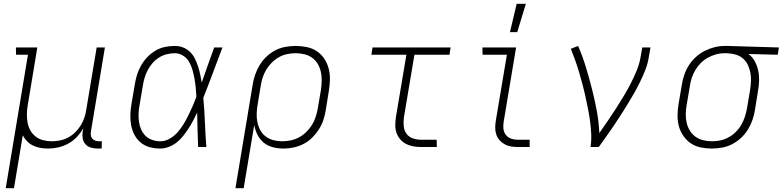

<svg xmlns="http://www.w3.org/2000/svg" viewBox="-20 -768 4090 1003"><path d="M10 215 126 -482H64L63 -520H175L125 -219Q121 -196 120.5 -173Q120 -150 124 -128Q128 -106 138.5 -87Q149 -68 166.5 -54.5Q184 -41 206 -35.5Q228 -30 251 -30Q272 -30 294 -34.5Q316 -39 336.5 -50Q357 -61 373.5 -77.5Q390 -94 402 -113.5Q414 -133 421 -154Q428 -175 431 -197L485 -520H528L455 -81Q453 -71 454.5 -61Q456 -51 462 -44Q468 -37 477.5 -33.5Q487 -30 498 -30H512L511 8H491Q472 8 455 3Q438 -2 426.5 -14.5Q415 -27 412 -45Q409 -63 412 -81L415 -98Q401 -73 381 -52Q361 -31 336 -17.5Q311 -4 284 2Q257 8 231 8Q210 8 190.5 4.5Q171 1 153 -7.5Q135 -16 121.5 -30Q108 -44 99 -61L53 215Z M817 8Q789 8 762.5 1Q736 -6 715.5 -23Q695 -40 682.5 -63.5Q670 -87 665 -114Q660 -141 661 -169Q662 -197 667 -226L684 -326Q688 -351 695.5 -376Q703 -401 716.5 -425Q730 -449 749 -469Q768 -489 791.5 -503Q815 -517 841 -522.5Q867 -528 892 -528Q916 -528 936.5 -520Q957 -512 972.5 -497Q988 -482 997.5 -463Q1007 -444 1014 -423Q1021 -402 1025.5 -380.5Q1030 -359 1034 -337Q1050 -383 1066 -428.5Q1082 -474 1099 -520H1142Q1117 -454 1092.5 -388Q1068 -322 1042 -257Q1048 -193 1050.5 -128.5Q1053 -64 1058 0H1015Q1013 -45 1012 -90Q1011 -135 1010 -180Q1000 -159 989 -138Q978 -117 965 -97Q952 -77 937 -58Q922 -39 903 -24Q884 -9 861.5 -0.5Q839 8 817 8ZM818 -30Q843 -30 866.5 -43.5Q890 -57 908 -77.5Q926 -98 939.5 -120.5Q953 -143 964.5 -166.5Q976 -190 986.5 -214Q997 -238 1006 -263Q1005 -287 1002.5 -310.5Q1000 -334 996 -357Q992 -380 985.5 -402.5Q979 -425 968 -444.5Q957 -464 937 -477Q917 -490 893 -490Q872 -490 850.5 -484.5Q829 -479 810 -467Q791 -455 776 -437.5Q761 -420 751 -400.5Q741 -381 735 -360.5Q729 -340 726 -319L709 -219Q705 -197 704 -175Q703 -153 706 -132Q709 -111 717.5 -91.5Q726 -72 740.5 -58Q755 -44 775.5 -37Q796 -30 818 -30Z M1210 215 1300 -326Q1304 -352 1313 -378Q1322 -404 1336.5 -428Q1351 -452 1372 -472Q1393 -492 1418 -505Q1443 -518 1470.5 -523Q1498 -528 1524 -528Q1554 -528 1583 -522Q1612 -516 1635 -500.5Q1658 -485 1673.5 -462Q1689 -439 1696.5 -411.5Q1704 -384 1703.5 -354Q1703 -324 1698 -294L1682 -194Q1678 -168 1669.5 -142Q1661 -116 1646 -92.5Q1631 -69 1611 -49Q1591 -29 1565.5 -16Q1540 -3 1513.5 2.5Q1487 8 1461 8Q1432 8 1405 1Q1378 -6 1357.5 -23Q1337 -40 1325 -64Q1313 -88 1308 -115L1253 215ZM1454 -30Q1476 -30 1498 -34.5Q1520 -39 1541 -50Q1562 -61 1579.5 -78Q1597 -95 1609.5 -115Q1622 -135 1629 -157Q1636 -179 1640 -201L1657 -301Q1660 -324 1660.5 -347.5Q1661 -371 1656 -393Q1651 -415 1640 -434Q1629 -453 1611 -466Q1593 -479 1570.5 -484.5Q1548 -490 1524 -490Q1503 -490 1480.5 -485.5Q1458 -481 1437.5 -469.5Q1417 -458 1400 -441Q1383 -424 1371 -404Q1359 -384 1352 -362.5Q1345 -341 1342 -319L1326 -223Q1322 -200 1321 -176Q1320 -152 1324.5 -130Q1329 -108 1339.5 -88.5Q1350 -69 1367.5 -55.5Q1385 -42 1407.5 -36Q1430 -30 1454 -30Z M2180 0Q2159 0 2139 -3.5Q2119 -7 2101.5 -16Q2084 -25 2071 -40Q2058 -55 2051.5 -73.5Q2045 -92 2045 -113Q2045 -134 2048 -155L2103 -482H1920L1926 -520H2334L2328 -482H2145L2090 -155Q2087 -132 2089 -109.5Q2091 -87 2103 -70Q2115 -53 2136 -45.5Q2157 -38 2180 -38H2261L2262 0Z M2685 0Q2666 0 2648.5 -3Q2631 -6 2616 -14.5Q2601 -23 2589.5 -36Q2578 -49 2572.5 -65.5Q2567 -82 2567 -100.5Q2567 -119 2570 -137L2628 -482H2501L2500 -520H2676L2611 -131Q2608 -113 2610 -95Q2612 -77 2622.5 -63.5Q2633 -50 2649.5 -44Q2666 -38 2684 -38H2747V0ZM2644 -600 2679 -748H2727L2682 -600Z M3065 0Q3070 -34 3068.5 -68Q3067 -102 3062.5 -135Q3058 -168 3051.5 -200.5Q3045 -233 3038 -265Q3031 -297 3022.5 -328.5Q3014 -360 3005 -391Q2996 -422 2985 -452.5Q2974 -483 2962 -513L3000 -528Q3023 -475 3040 -419.5Q3057 -364 3071.5 -307Q3086 -250 3097 -192Q3108 -134 3111 -73Q3133 -105 3154.5 -136Q3176 -167 3196.5 -199Q3217 -231 3237 -264Q3257 -297 3274 -330Q3291 -363 3305.5 -398Q3320 -433 3326 -468L3335 -520H3378L3369 -468Q3364 -436 3352 -405Q3340 -374 3325.5 -344Q3311 -314 3294.5 -284.5Q3278 -255 3260 -226Q3242 -197 3224 -168.5Q3206 -140 3186.5 -111.5Q3167 -83 3147.5 -55.5Q3128 -28 3108 0Z M3699 8Q3669 8 3640 2Q3611 -4 3588.5 -19.5Q3566 -35 3550 -58Q3534 -81 3526.5 -108.5Q3519 -136 3519.5 -166Q3520 -196 3525 -226L3542 -326Q3546 -352 3555 -378Q3564 -404 3579 -427.5Q3594 -451 3615.5 -470.5Q3637 -490 3662 -502.5Q3687 -515 3713.5 -521.5Q3740 -528 3766 -528H3781L4049 -520L4043 -482L3890 -486Q3910 -471 3922.5 -448.5Q3935 -426 3940.5 -401Q3946 -376 3945.5 -349Q3945 -322 3940 -294L3924 -194Q3920 -168 3911 -142Q3902 -116 3887.5 -92Q3873 -68 3851.5 -48Q3830 -28 3805 -15Q3780 -2 3752.5 3Q3725 8 3699 8ZM3700 -30Q3721 -30 3743 -34.5Q3765 -39 3786 -50.5Q3807 -62 3824 -79Q3841 -96 3852.5 -116Q3864 -136 3871 -157.5Q3878 -179 3882 -201L3899 -301Q3902 -323 3903 -345Q3904 -367 3900 -387.5Q3896 -408 3887.5 -427Q3879 -446 3864 -460Q3849 -474 3829 -481Q3809 -488 3787 -489L3775 -490H3764Q3742 -490 3720.5 -484Q3699 -478 3678.5 -467Q3658 -456 3641.5 -439.5Q3625 -423 3613 -403Q3601 -383 3594 -362Q3587 -341 3584 -319L3567 -219Q3563 -196 3562.5 -172.5Q3562 -149 3567 -127Q3572 -105 3583.5 -86Q3595 -67 3613 -54Q3631 -41 3653.5 -35.5Q3676 -30 3700 -30Z"/></svg>

Font: Iosevka Etoile Extralight
Style: Italic
Weight: 200
Italic angle: -9°
Designer: Belleve Invis
Foundry: Belleve Invis
Version: Version 22.1.2; ttfautohint (v1.8.4)